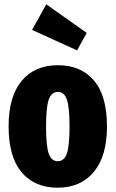

<svg xmlns="http://www.w3.org/2000/svg" viewBox="-20 -854 537 892"><path d="M477 -266Q477 -129 416 -55.5Q355 18 248 18Q141 18 80.5 -53.5Q20 -125 20 -267Q20 -405 80.5 -478Q141 -551 249 -551Q356 -551 416.5 -480Q477 -409 477 -266ZM194 -267Q194 -175 206.5 -140Q219 -105 248 -105Q278 -105 290.5 -140.5Q303 -176 303 -266Q303 -357 290.5 -392Q278 -427 249 -427Q219 -427 206.5 -391.5Q194 -356 194 -267ZM195 -834 383 -701 338 -620 129 -715Z"/></svg>

Font: Fira Sans Extra Condensed ExtraBold
Style: Regular
Weight: 800
Width: 1
Designer: Carrois Corporate & Edenspiekermann AG
Foundry: Carrois Corporate GbR & Edenspiekermann AG
Version: Version 4.203